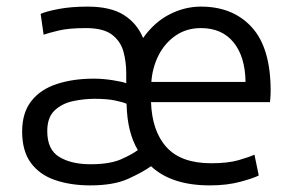

<svg xmlns="http://www.w3.org/2000/svg" viewBox="-20 -550 896 581"><path d="M253 11Q194 11 147 -5Q100 -21 73.5 -57Q47 -93 47 -152Q47 -209 75 -244.5Q103 -280 152.5 -296Q202 -312 264 -312Q292 -312 323 -307Q354 -302 362 -298V-328Q362 -363 353.5 -394Q345 -425 319 -445Q293 -465 240 -465Q188 -465 157 -457.5Q126 -450 112 -445L103 -508Q121 -516 158.5 -523Q196 -530 245 -530Q315 -530 355 -504.5Q395 -479 413 -435Q447 -483 493 -506.5Q539 -530 588 -530Q685 -530 742 -467.5Q799 -405 799 -275Q799 -268 798.5 -258.5Q798 -249 797 -241H437Q440 -153 484 -104.5Q528 -56 619 -56Q670 -56 702.5 -65.5Q735 -75 750 -82L763 -19Q748 -11 707.5 0Q667 11 615 11Q499 11 437 -47Q412 -29 368 -9Q324 11 253 11ZM438 -302H723Q722 -378 687 -421.5Q652 -465 588 -465Q544 -465 511 -442Q478 -419 459.5 -382Q441 -345 438 -302ZM254 -53Q313 -53 347.5 -68.5Q382 -84 397 -96Q381 -123 372.5 -157.5Q364 -192 363 -236Q352 -241 328 -246Q304 -251 266 -251Q234 -251 201 -244Q168 -237 145.5 -216Q123 -195 123 -153Q123 -97 159.5 -75Q196 -53 254 -53Z"/></svg>

Font: Ubuntu Sans
Style: Regular
Weight: 400
Designer: Dalton Maag Ltd
Foundry: Dalton Maag Ltd
Version: Version 1.006; ttfautohint (v1.8.4.7-5d5b)